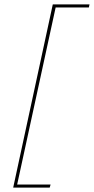

<svg xmlns="http://www.w3.org/2000/svg" viewBox="-20 -731 427 873"><path d="M233 -697 58 108H210L206 122H40L43 108L220 -711H387L384 -697Z"/></svg>

Font: Ysabeau Thin
Style: Italic
Weight: 200
Italic angle: -12°
Designer: Christian Thalmann (Catharsis Fonts)
Version: Version 0.003